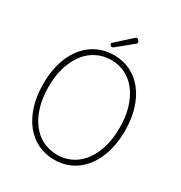

<svg xmlns="http://www.w3.org/2000/svg" viewBox="-298 -1574 1705 1805"><g transform="rotate(30 554.0 -671.5)"><path d="M556 19Q456 19 374 -21.5Q292 -62 233.5 -137Q175 -212 143 -316.5Q111 -421 111 -549Q111 -634 125 -709Q139 -784 166.5 -847Q194 -910 233 -959.5Q272 -1009 322 -1044Q372 -1079 430.5 -1097Q489 -1115 556 -1115Q655 -1115 736.5 -1074.5Q818 -1034 876 -959.5Q934 -885 966 -780.5Q998 -676 998 -549Q998 -464 983.5 -388.5Q969 -313 941.5 -249.5Q914 -186 875.5 -136.5Q837 -87 787.5 -52Q738 -17 679.5 1Q621 19 556 19ZM556 -35Q612 -35 662.5 -51Q713 -67 756 -98Q799 -129 832.5 -173.5Q866 -218 890.5 -275.5Q915 -333 927.5 -401.5Q940 -470 940 -549Q940 -666 912 -760.5Q884 -855 832.5 -923Q781 -991 711 -1026.5Q641 -1062 556 -1062Q498 -1062 447.5 -1045.5Q397 -1029 353.5 -998.5Q310 -968 276.5 -923.5Q243 -879 218 -821Q193 -763 180.5 -695.5Q168 -628 168 -549Q168 -431 196.5 -336Q225 -241 276.5 -173.5Q328 -106 399 -70.5Q470 -35 556 -35ZM497 -1169Q489 -1169 480.5 -1177.5Q472 -1186 472 -1192Q472 -1196 473.5 -1199Q475 -1202 479 -1206L642 -1353Q646 -1357 649 -1359.5Q652 -1362 657 -1362Q664 -1362 671.5 -1356.5Q679 -1351 684 -1343.5Q689 -1336 689 -1329Q689 -1325 688 -1322Q687 -1319 682 -1314L512 -1175Q506 -1172 503.5 -1170.5Q501 -1169 497 -1169Z"/></g></svg>

Font: Playwrite FR Moderne ExtraLight
Style: Regular
Weight: 250
Version: Version 1.002